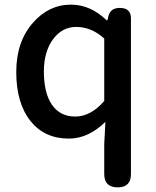

<svg xmlns="http://www.w3.org/2000/svg" viewBox="-20 -584 670 827"><path d="M487 223Q429 223 429 166V36L434 -59Q360 13 277 13Q172 13 112 -62Q50 -139 50 -274Q50 -404 122 -486Q190 -564 286 -564Q369 -564 439 -497H443L446 -511Q454 -550 496 -550Q544 -550 544 -505V-163V166Q544 223 487 223ZM304 -82Q371 -82 429 -149V-283V-418Q374 -468 308 -468Q249 -468 210 -417Q169 -363 169 -276Q169 -183 204 -132.5Q239 -82 304 -82Z"/></svg>

Font: GenSenRounded JP M
Style: Regular
Weight: 500
Version: Version 1.501;PS 1;hotconv 16.6.51;makeotf.lib2.5.65220